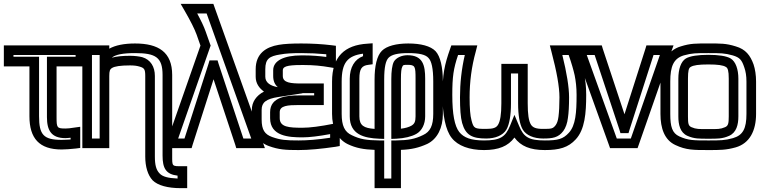

<svg xmlns="http://www.w3.org/2000/svg" viewBox="-72 -745 3950 998"><path d="M222 -136V-400H346H371V-425V-484V-509H346H-27H-52V-484V-425V-400H-27H81V-141C81 -26 132 32 248 32C268 32 294 30 322 27L345 24V2V-57V-86L316 -82C293 -78 278 -77 268 -77C224 -77 222 -81 222 -136ZM172 -136C172 -67 195 -27 268 -27C275 -27 284 -28 295 -29V-20C277 -19 261 -18 248 -18C154 -18 131 -45 131 -141V-425V-450H106H-2V-459H321V-450H197H172V-425V-136Z M823 64V-355C823 -474 752 -519 630 -519C574 -519 528 -510 496 -492V-509H471H381H356V-484V0V25H381H471H496V0V-350C496 -376 499 -385 511 -392C524 -400 553 -405 604 -405C625 -405 640 -403 653 -399C678 -392 683 -385 683 -350V69C683 121 696 165 721 192C748 219 800 233 867 233H876H901V208V144V119H876C821 119 823 121 823 64ZM446 -350V-300V-25H406V-459H446V-425V-350ZM773 64C773 130 791 161 851 168V183C801 181 773 173 758 157C740 139 733 113 733 69V-350C733 -398 711 -435 667 -448C650 -452 628 -455 604 -455C565 -455 533 -452 509 -445C528 -461 565 -469 630 -469C737 -469 773 -447 773 -355V64Z M1020 -725H911H867L889 -687C919 -635 939 -595 950 -565L970 -508L795 -8L783 25H818H906H924L929 8L1038 -333L1151 8L1156 25H1175H1270H1305L1293 -8L1043 -708L1037 -725H1020ZM1002 -675 1234 -25H1193L1064 -414L1059 -431H1041H1036H1017L1012 -414L887 -25H854L1020 -500L1023 -508L1020 -516L997 -581C988 -607 973 -638 953 -675H1002Z M1382 -131V-162C1382 -196 1424 -199 1481 -199H1586H1611V-224V-286V-311H1586H1498C1440 -311 1398 -314 1398 -350V-380C1398 -398 1418 -407 1493 -407H1509C1555 -407 1599 -403 1644 -395L1674 -390V-420V-485V-507L1651 -510C1601 -516 1548 -519 1494 -519C1445 -519 1405 -517 1377 -512C1311 -501 1257 -467 1257 -385V-346C1257 -312 1275 -287 1300 -269C1260 -248 1237 -215 1237 -174V-124C1237 -55 1272 -5 1325 14C1377 33 1413 35 1480 35C1532 35 1597 29 1672 18L1694 14V-7V-78V-109L1663 -102C1593 -88 1539 -81 1500 -81C1430 -81 1382 -84 1382 -131ZM1372 -292C1335 -298 1307 -315 1307 -346V-385C1307 -440 1329 -453 1385 -462H1386C1411 -467 1446 -469 1494 -469C1538 -469 1581 -467 1624 -463V-449C1586 -454 1547 -457 1509 -457H1493C1407 -457 1348 -431 1348 -380V-350C1348 -323 1357 -305 1372 -292ZM1332 -131C1332 -37 1429 -31 1500 -31C1536 -31 1585 -37 1644 -48V-29C1579 -19 1525 -15 1480 -15C1415 -15 1387 -17 1342 -33C1304 -47 1288 -70 1288 -124V-174C1288 -212 1310 -231 1376 -241L1500 -260V-261H1561V-249H1481C1422 -249 1332 -243 1332 -162V-131Z M1900 233H1987H2012V208V34C2067 32 2105 23 2149 3C2202 -23 2230 -81 2230 -153V-321C2230 -396 2217 -452 2192 -479C2166 -506 2115 -519 2050 -519C1988 -519 1938 -506 1913 -481C1887 -455 1875 -402 1875 -332V-75C1820 -79 1796 -92 1796 -140V-336C1796 -387 1808 -404 1843 -408L1865 -411V-433V-493V-520L1838 -518C1720 -511 1654 -451 1654 -321V-153C1654 -80 1682 -22 1735 4C1779 25 1819 32 1875 34V208V233H1900ZM1925 183V10V-15H1900C1833 -16 1800 -21 1757 -42C1719 -59 1704 -92 1704 -153V-321C1704 -419 1734 -455 1815 -466V-453C1771 -437 1746 -394 1746 -336V-140C1746 -46 1820 -27 1899 -24L1925 -23V-49V-332C1925 -396 1933 -430 1948 -445C1964 -461 1994 -469 2050 -469C2108 -469 2140 -461 2155 -444C2171 -428 2180 -390 2180 -321V-153C2180 -92 2164 -60 2127 -43C2084 -22 2051 -16 1986 -15H1962V10V183H1925ZM2088 -336V-140C2088 -112 2082 -101 2067 -92C2053 -84 2035 -79 2012 -76V-334C2012 -370 2014 -390 2020 -400C2023 -407 2026 -408 2046 -408C2086 -408 2088 -400 2088 -336ZM2138 -336C2138 -406 2126 -458 2046 -458C2016 -458 1987 -445 1975 -424C1966 -406 1962 -374 1962 -334V-49V-23L1988 -24C2030 -26 2067 -35 2092 -49C2121 -65 2138 -100 2138 -140V-336Z M2228 -252C2228 -146 2244 -68 2276 -28C2308 13 2368 35 2444 35C2519 35 2569 15 2602 -30C2635 15 2684 35 2760 35C2835 35 2882 22 2921 -21C2968 -72 2975 -157 2975 -252C2975 -293 2971 -332 2963 -364C2956 -397 2944 -439 2926 -492L2921 -509H2903H2819H2786L2794 -478C2822 -372 2836 -294 2836 -239C2836 -196 2834 -163 2831 -139C2828 -116 2823 -104 2816 -94C2802 -76 2795 -75 2751 -75C2713 -75 2698 -82 2688 -97C2676 -116 2671 -151 2671 -208V-388V-413H2646H2559H2534V-388V-208C2534 -150 2528 -115 2517 -97C2508 -81 2492 -75 2455 -75C2395 -75 2390 -77 2379 -119C2372 -144 2369 -183 2369 -239C2369 -319 2379 -398 2401 -477L2409 -509H2377H2292H2274L2268 -492C2238 -407 2228 -358 2228 -252ZM2279 -252C2279 -346 2285 -388 2309 -459H2344C2327 -386 2319 -312 2319 -239C2319 -181 2322 -135 2330 -106C2348 -42 2383 -25 2455 -25C2502 -25 2542 -41 2560 -71C2576 -98 2584 -146 2584 -208V-363H2621V-208C2621 -147 2629 -99 2645 -72C2663 -41 2704 -25 2751 -25C2799 -25 2830 -29 2856 -64C2868 -80 2877 -105 2880 -132C2884 -158 2886 -194 2886 -239C2886 -292 2874 -366 2851 -459H2884C2899 -416 2909 -381 2915 -354C2921 -324 2925 -291 2925 -252C2925 -159 2920 -93 2885 -55C2855 -22 2828 -15 2760 -15C2677 -15 2650 -32 2626 -91L2602 -148L2579 -91C2555 -32 2526 -15 2444 -15C2377 -15 2339 -29 2315 -59C2291 -90 2279 -151 2279 -252Z M3394 -509H3307H3288L3283 -492L3174 -151L3061 -492L3056 -509H3038H2942H2907L2919 -476L3093 8L3099 25H3117H3225H3242L3248 8L3417 -476L3429 -509H3394ZM3358 -459 3207 -25H3134L2978 -459H3019L3148 -70L3153 -53H3172H3177H3195L3200 -70L3325 -459H3358Z M3858 -321C3858 -355 3853 -386 3845 -410C3828 -457 3804 -489 3752 -504C3701 -520 3672 -519 3610 -519C3547 -519 3518 -520 3467 -504C3392 -482 3361 -410 3361 -321V-153C3361 -78 3382 -17 3439 9C3494 35 3533 35 3610 35C3671 35 3702 35 3752 21C3825 0 3858 -66 3858 -153V-321ZM3808 -321V-153C3808 -77 3790 -42 3738 -27C3695 -15 3671 -15 3610 -15C3533 -15 3505 -15 3459 -36C3422 -53 3412 -86 3412 -153V-321C3412 -400 3429 -441 3482 -457C3525 -469 3546 -469 3610 -469C3673 -469 3694 -469 3737 -457C3774 -446 3784 -433 3797 -394C3804 -374 3808 -351 3808 -321ZM3716 -140C3716 -103 3713 -91 3697 -84C3672 -73 3658 -74 3610 -74C3561 -74 3547 -73 3522 -84C3506 -91 3504 -103 3504 -140V-336C3504 -377 3508 -392 3518 -397C3532 -406 3560 -410 3610 -410C3659 -410 3687 -406 3701 -397C3711 -392 3716 -377 3716 -336V-140ZM3766 -140V-336C3766 -385 3752 -425 3726 -441C3704 -454 3663 -460 3610 -460C3556 -460 3515 -454 3493 -441C3467 -425 3454 -385 3454 -336V-140C3454 -97 3463 -56 3501 -39C3537 -23 3563 -24 3610 -24C3656 -24 3682 -23 3718 -39C3756 -56 3766 -97 3766 -140Z"/></svg>

Font: Gamestation DisplayOutline
Style: Regular
Weight: 400
Designer: Jonas Hecksher
Foundry: Jonas Hecksher, Playtypeª, e-types AS
Version: Version 1.003